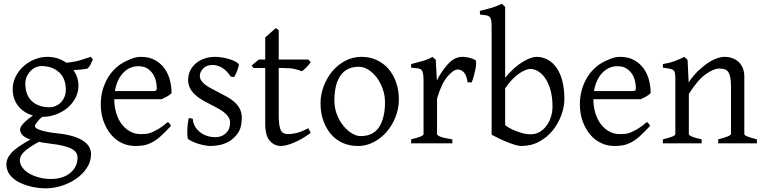

<svg xmlns="http://www.w3.org/2000/svg" viewBox="-20 -777 4139 1041"><path d="M473.6 58.6Q473.6 98.6 451.2 132.8Q428.7 167 394 191.4Q359.4 215.8 315.4 230Q271.5 244.1 227.5 244.1Q193.4 244.1 156.2 236.3Q119.1 228.5 87.4 213.4Q55.7 198.2 35.2 173.3Q14.6 148.4 14.6 112.3Q14.6 99.6 20.5 84.5Q26.4 69.3 41.5 52.2Q56.6 35.2 85.9 15.1Q115.2 -4.9 163.1 -30.3Q172.9 -29.3 180.7 -27.3Q187.5 -25.4 193.8 -22.5Q200.2 -19.5 202.1 -14.6Q163.1 6.8 140.1 22.5Q117.2 38.1 105.5 51.3Q93.8 64.5 90.8 74.7Q87.9 85 87.9 92.8Q87.9 112.3 101.6 131.3Q115.2 150.4 138.2 163.6Q161.1 176.8 191.4 185.1Q221.7 193.4 254.9 193.4Q321.3 193.4 360.8 160.6Q400.4 127.9 400.4 77.1Q400.4 64.5 393.6 52.2Q386.7 40 370.1 30.8Q353.5 21.5 325.2 14.2Q296.9 6.8 252.9 2Q205.1 -3.9 173.3 -11.7Q141.6 -19.5 122.6 -29.8Q103.5 -40 96.2 -51.8Q88.9 -63.5 88.9 -75.2Q88.9 -79.1 91.8 -86.4Q94.7 -93.8 104.5 -105Q114.3 -116.2 131.3 -130.4Q148.4 -144.5 176.8 -163.1L246.1 -170.9Q202.1 -141.6 185.5 -120.6Q168.9 -99.6 168.9 -95.7Q168.9 -89.8 173.8 -84.5Q178.7 -79.1 192.9 -73.7Q207 -68.4 231.4 -63Q255.9 -57.6 293.9 -53.7Q346.7 -47.9 381.8 -36.1Q417 -24.4 437.5 -8.8Q458 6.8 465.8 24.4Q473.6 42 473.6 58.6ZM483.4 -454.1Q477.5 -440.4 471.7 -428.7Q465.8 -417 455.1 -405.3Q428.7 -400.4 401.4 -398.4Q374 -396.5 333 -397.5L309.6 -434.6Q375 -438.5 412.6 -449.7Q450.2 -460.9 472.7 -468.8ZM405.3 -313.5Q405.3 -275.4 388.2 -244.1Q371.1 -212.9 344.2 -190.9Q317.4 -168.9 282.7 -156.2Q248 -143.6 211.9 -143.6Q176.8 -143.6 147 -154.3Q117.2 -165 95.2 -184.6Q73.2 -204.1 61 -231.9Q48.8 -259.8 48.8 -293.9Q48.8 -330.1 64.9 -361.8Q81.1 -393.6 107.4 -417.5Q133.8 -441.4 167.5 -455.1Q201.2 -468.8 237.3 -468.8Q273.4 -468.8 303.7 -456.5Q334 -444.3 356.4 -422.9Q378.9 -401.4 392.1 -373Q405.3 -344.7 405.3 -313.5ZM336.9 -293Q336.9 -319.3 328.6 -342.3Q320.3 -365.2 303.2 -382.3Q286.1 -399.4 261.2 -409.2Q236.3 -418.9 203.1 -418.9Q191.4 -418.9 176.3 -413.1Q161.1 -407.2 147.9 -394.5Q134.8 -381.8 126 -363.8Q117.2 -345.7 117.2 -322.3Q117.2 -295.9 125 -272.5Q132.8 -249 149.4 -231.9Q166 -214.8 190.9 -205.1Q215.8 -195.3 251 -195.3Q264.6 -195.3 280.3 -201.7Q295.9 -208 308.6 -220.2Q321.3 -232.4 329.1 -250.5Q336.9 -268.6 336.9 -293Z M910.2 -272.5Q901.4 -262.7 886.7 -254.4Q872.1 -246.1 856.4 -239.3H576.2L577.1 -283.2H811.5Q822.3 -283.2 826.2 -286.6Q830.1 -290 830.1 -300.8Q830.1 -313.5 826.2 -333.5Q822.3 -353.5 811.5 -372.1Q800.8 -390.6 781.2 -404.3Q761.7 -418 729.5 -418Q700.2 -418 676.3 -404.3Q652.3 -390.6 635.3 -366.7Q618.2 -342.8 608.9 -310.1Q599.6 -277.3 599.6 -238.3Q599.6 -201.2 609.4 -167Q619.1 -132.8 637.7 -106.9Q656.2 -81.1 683.1 -65.4Q710 -49.8 744.1 -49.8Q758.8 -49.8 773.4 -51.3Q788.1 -52.7 804.7 -60.1Q821.3 -67.4 841.8 -79.6Q862.3 -91.8 889.6 -115.2Q895.5 -112.3 900.4 -105.5Q905.3 -98.6 907.2 -94.7Q874 -58.6 849.6 -37.1Q825.2 -15.6 803.2 -4.4Q781.2 6.8 760.3 10.7Q739.3 14.6 713.9 14.6Q675.8 14.6 642.1 -1Q608.4 -16.6 583 -46.4Q557.6 -76.2 542 -118.2Q526.4 -160.2 526.4 -211.9Q526.4 -278.3 554.7 -336.4Q583 -394.5 634.8 -429.7Q657.2 -444.3 687.5 -456.5Q717.8 -468.8 743.2 -468.8Q791 -468.8 823.2 -449.7Q855.5 -430.7 875 -401.4Q894.5 -372.1 902.3 -337.9Q910.2 -303.7 910.2 -272.5Z M1291 -137.7Q1291 -85.9 1270 -55.7Q1249 -25.4 1221.2 -9.8Q1193.4 5.9 1165.5 10.3Q1137.7 14.6 1123 14.6Q1099.6 14.6 1066.4 5.9Q1033.2 -2.9 1001 -21.5Q998 -22.5 996.6 -36.6Q995.1 -50.8 995.6 -69.8Q996.1 -88.9 998.5 -107.9Q1001 -127 1003.9 -137.7L1025.4 -132.8Q1026.4 -111.3 1036.1 -93.8Q1045.9 -76.2 1062 -62.5Q1078.1 -48.8 1100.1 -41Q1122.1 -33.2 1147.5 -33.2Q1182.6 -33.2 1205.1 -54.7Q1227.5 -76.2 1227.5 -111.3Q1227.5 -129.9 1216.8 -145Q1206.1 -160.2 1189 -172.4Q1171.9 -184.6 1149.9 -195.8Q1127.9 -207 1106.4 -218.8Q1086.9 -228.5 1067.4 -240.7Q1047.9 -252.9 1033.2 -267.6Q1018.6 -282.2 1009.3 -300.8Q1000 -319.3 1000 -341.8Q1000 -372.1 1012.2 -396Q1024.4 -419.9 1044.9 -436Q1065.4 -452.1 1091.3 -460.4Q1117.2 -468.8 1145.5 -468.8Q1160.2 -468.8 1178.7 -466.3Q1197.3 -463.9 1214.8 -459Q1232.4 -454.1 1248 -447.3Q1263.7 -440.4 1273.4 -430.7Q1276.4 -427.7 1273.9 -418Q1271.5 -408.2 1267.1 -396Q1262.7 -383.8 1257.3 -373Q1252 -362.3 1249 -358.4L1230.5 -362.3Q1207 -397.5 1181.6 -411.1Q1156.2 -424.8 1131.8 -424.8Q1099.6 -424.8 1081.5 -405.3Q1063.5 -385.7 1063.5 -366.2Q1063.5 -350.6 1072.8 -337.9Q1082 -325.2 1097.2 -314.5Q1112.3 -303.7 1131.8 -293.9Q1151.4 -284.2 1170.9 -273.4Q1192.4 -262.7 1213.9 -250.5Q1235.4 -238.3 1252.9 -222.2Q1270.5 -206.1 1280.8 -185.5Q1291 -165 1291 -137.7Z M1665 -56.6Q1617.2 -21.5 1573.2 -3.4Q1529.3 14.6 1502.9 14.6Q1468.8 14.6 1443.4 -12.7Q1418 -40 1418 -108.4V-408.2H1354.5L1344.7 -421.9L1382.8 -454.1H1418V-574.2L1475.6 -625L1491.2 -613.3V-454.1H1651.4L1665 -440.4Q1656.2 -426.8 1641.1 -411.6Q1626 -396.5 1616.2 -390.6Q1604.5 -396.5 1580.1 -402.3Q1555.7 -408.2 1516.6 -408.2H1491.2V-150.4Q1491.2 -121.1 1494.1 -101.6Q1497.1 -82 1502.9 -70.3Q1508.8 -58.6 1519 -54.2Q1529.3 -49.8 1543.9 -49.8Q1560.5 -49.8 1586.9 -55.7Q1613.3 -61.5 1651.4 -82L1665 -56.6Z M2142.6 -237.3Q2142.6 -188.5 2124.5 -142.6Q2106.4 -96.7 2076.2 -62Q2045.9 -27.3 2005.9 -6.3Q1965.8 14.6 1920.9 14.6Q1875 14.6 1837.4 -2.4Q1799.8 -19.5 1773.4 -50.8Q1747.1 -82 1732.4 -124.5Q1717.8 -167 1717.8 -216.8Q1717.8 -264.6 1735.4 -310.5Q1752.9 -356.4 1782.7 -391.6Q1812.5 -426.8 1853 -447.8Q1893.6 -468.8 1939.5 -468.8Q1985.4 -468.8 2022.9 -451.2Q2060.5 -433.6 2086.9 -402.8Q2113.3 -372.1 2127.9 -329.6Q2142.6 -287.1 2142.6 -237.3ZM2067.4 -221.7Q2067.4 -260.7 2054.7 -295.9Q2042 -331.1 2022 -357.4Q2002 -383.8 1976.6 -399.4Q1951.2 -415 1925.8 -415Q1888.7 -415 1863.3 -400.9Q1837.9 -386.7 1822.3 -361.8Q1806.6 -336.9 1799.8 -303.2Q1793 -269.5 1793 -231.4Q1793 -192.4 1806.2 -157.7Q1819.3 -123 1840.3 -96.7Q1861.3 -70.3 1886.7 -54.7Q1912.1 -39.1 1934.6 -39.1Q2003.9 -39.1 2035.6 -88.4Q2067.4 -137.7 2067.4 -221.7Z M2557.6 -451.2Q2561.5 -448.2 2561.5 -433.6Q2561.5 -418.9 2557.6 -400.4Q2553.7 -381.8 2548.3 -362.3Q2543 -342.8 2537.1 -330.1H2515.6Q2509.8 -370.1 2494.6 -385.3Q2479.5 -400.4 2461.9 -400.4Q2439.5 -400.4 2406.7 -362.8Q2374 -325.2 2349.6 -242.2V-50.8Q2349.6 -43 2368.2 -35.6Q2386.7 -28.3 2432.6 -21.5V0H2209V-21.5Q2241.2 -29.3 2258.8 -36.1Q2276.4 -43 2276.4 -50.8V-335Q2276.4 -367.2 2273.4 -379.4Q2270.5 -391.6 2265.6 -397.5Q2258.8 -404.3 2247.1 -406.2Q2235.4 -408.2 2209 -410.2V-429.7Q2241.2 -437.5 2271.5 -446.3Q2301.8 -455.1 2325.2 -468.8L2342.8 -452.1L2348.6 -340.8Q2376 -394.5 2410.6 -431.6Q2445.3 -468.8 2487.3 -468.8Q2502.9 -468.8 2521.5 -464.8Q2540 -460.9 2557.6 -451.2Z M3040 -240.2Q3040 -198.2 3023.4 -152.8Q3006.8 -107.4 2977.1 -70.3Q2947.3 -33.2 2903.8 -9.3Q2860.4 14.6 2805.7 14.6Q2787.1 14.6 2743.2 -1.5Q2699.2 -17.6 2645.5 -46.9V-632.8Q2645.5 -655.3 2643.1 -667.5Q2640.6 -679.7 2633.8 -686Q2627 -692.4 2614.7 -694.3Q2602.5 -696.3 2582 -698.2V-717.8Q2614.3 -725.6 2643.1 -733.9Q2671.9 -742.2 2701.2 -756.8Q2703.1 -754.9 2705.6 -752.4Q2708 -750 2710.9 -747.1Q2714.8 -743.2 2718.8 -740.2V-355.5Q2767.6 -414.1 2814 -441.4Q2860.4 -468.8 2887.7 -468.8Q2920.9 -468.8 2949.2 -453.6Q2977.5 -438.5 2998 -408.7Q3018.6 -378.9 3029.3 -336.4Q3040 -293.9 3040 -240.2ZM2975.6 -199.2Q2975.6 -248 2965.3 -286.1Q2955.1 -324.2 2938 -350.1Q2920.9 -376 2899.4 -389.6Q2877.9 -403.3 2854.5 -403.3Q2845.7 -403.3 2831.1 -397.9Q2816.4 -392.6 2798.3 -380.9Q2780.3 -369.1 2759.8 -348.6Q2739.3 -328.1 2718.8 -297.9V-98.6Q2737.3 -84 2758.3 -74.7Q2779.3 -65.4 2797.4 -59.6Q2815.4 -53.7 2830.1 -51.3Q2844.7 -48.8 2854.5 -48.8Q2884.8 -48.8 2906.7 -62Q2928.7 -75.2 2943.8 -96.2Q2959 -117.2 2967.3 -144Q2975.6 -170.9 2975.6 -199.2Z M3507.8 -272.5Q3499 -262.7 3484.4 -254.4Q3469.7 -246.1 3454.1 -239.3H3173.8L3174.8 -283.2H3409.2Q3419.9 -283.2 3423.8 -286.6Q3427.7 -290 3427.7 -300.8Q3427.7 -313.5 3423.8 -333.5Q3419.9 -353.5 3409.2 -372.1Q3398.4 -390.6 3378.9 -404.3Q3359.4 -418 3327.1 -418Q3297.9 -418 3273.9 -404.3Q3250 -390.6 3232.9 -366.7Q3215.8 -342.8 3206.5 -310.1Q3197.3 -277.3 3197.3 -238.3Q3197.3 -201.2 3207 -167Q3216.8 -132.8 3235.4 -106.9Q3253.9 -81.1 3280.8 -65.4Q3307.6 -49.8 3341.8 -49.8Q3356.4 -49.8 3371.1 -51.3Q3385.7 -52.7 3402.3 -60.1Q3418.9 -67.4 3439.5 -79.6Q3460 -91.8 3487.3 -115.2Q3493.2 -112.3 3498 -105.5Q3502.9 -98.6 3504.9 -94.7Q3471.7 -58.6 3447.3 -37.1Q3422.9 -15.6 3400.9 -4.4Q3378.9 6.8 3357.9 10.7Q3336.9 14.6 3311.5 14.6Q3273.4 14.6 3239.7 -1Q3206.1 -16.6 3180.7 -46.4Q3155.3 -76.2 3139.6 -118.2Q3124 -160.2 3124 -211.9Q3124 -278.3 3152.3 -336.4Q3180.7 -394.5 3232.4 -429.7Q3254.9 -444.3 3285.2 -456.5Q3315.4 -468.8 3340.8 -468.8Q3388.7 -468.8 3420.9 -449.7Q3453.1 -430.7 3472.7 -401.4Q3492.2 -372.1 3500 -337.9Q3507.8 -303.7 3507.8 -272.5Z M3874 0V-21.5Q3943.4 -39.1 3943.4 -50.8V-308.6Q3943.4 -338.9 3939.5 -357.4Q3935.5 -376 3928.2 -386.7Q3920.9 -397.5 3908.7 -401.4Q3896.5 -405.3 3879.9 -405.3Q3849.6 -405.3 3806.2 -374.5Q3762.7 -343.8 3714.8 -267.6V-50.8Q3714.8 -43 3733.4 -35.6Q3752 -28.3 3784.2 -21.5V0H3574.2V-21.5Q3606.4 -29.3 3624 -36.1Q3641.6 -43 3641.6 -50.8V-346.7Q3641.6 -365.2 3640.1 -377Q3638.7 -388.7 3632.3 -395Q3626 -401.4 3612.3 -404.3Q3598.6 -407.2 3574.2 -410.2V-429.7Q3607.4 -434.6 3635.7 -444.8Q3664.1 -455.1 3690.4 -468.8L3708 -452.1L3713.9 -330.1Q3735.4 -363.3 3761.2 -388.7Q3787.1 -414.1 3813 -432.1Q3838.9 -450.2 3863.8 -459.5Q3888.7 -468.8 3908.2 -468.8Q3929.7 -468.8 3948.7 -462.4Q3967.8 -456.1 3982.9 -442.9Q3998 -429.7 4006.8 -409.2Q4015.6 -388.7 4015.6 -362.3V-50.8Q4015.6 -43.9 4030.8 -37.6Q4045.9 -31.2 4084 -21.5V0Z"/></svg>

Font: Podda
Style: Regular
Weight: 400
Designer: Md. Tanbin Islam Siyam
Foundry: Tanbin Islam Siyam
Version: Version 0.258